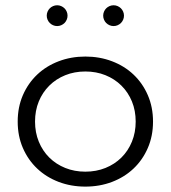

<svg xmlns="http://www.w3.org/2000/svg" viewBox="-20 -695 649 730"><path d="M304.5 14.5Q359.1 14.5 406.1 -3.4Q453.2 -21.4 487.7 -54.1Q522.3 -86.8 542 -132.3Q561.8 -177.7 561.8 -232.7Q561.8 -287.7 542 -333.2Q522.3 -378.6 487.7 -411.4Q453.2 -444.1 406.1 -462Q359.1 -480 304.5 -480Q250 -480 203 -462Q155.9 -444.1 121.4 -411.4Q86.8 -378.6 67 -333.2Q47.3 -287.7 47.3 -232.7Q47.3 -177.7 67 -132.3Q86.8 -86.8 121.4 -54.1Q155.9 -21.4 203 -3.4Q250 14.5 304.5 14.5ZM304.5 -42.3Q263.2 -42.3 228.2 -56.4Q193.2 -70.5 167.5 -95.9Q141.8 -121.4 127.5 -156.4Q113.2 -191.4 113.2 -232.7Q113.2 -274.5 127.5 -309.3Q141.8 -344.1 167.5 -369.5Q193.2 -395 228.2 -409.1Q263.2 -423.2 304.5 -423.2Q345.9 -423.2 380.9 -409.1Q415.9 -395 441.6 -369.5Q467.3 -344.1 481.6 -309.3Q495.9 -274.5 495.9 -232.7Q495.9 -191.4 481.6 -156.4Q467.3 -121.4 441.6 -95.9Q415.9 -70.5 380.9 -56.4Q345.9 -42.3 304.5 -42.3ZM411.8 -595.9Q420 -595.9 427.3 -599.1Q434.5 -602.3 439.8 -607.5Q445 -612.7 448.2 -620Q451.4 -627.3 451.4 -635.5Q451.4 -643.6 448.2 -650.9Q445 -658.2 439.8 -663.4Q434.5 -668.6 427.3 -671.8Q420 -675 411.8 -675Q403.6 -675 396.4 -671.8Q389.1 -668.6 383.9 -663.4Q378.6 -658.2 375.5 -650.9Q372.3 -643.6 372.3 -635.5Q372.3 -627.3 375.5 -620Q378.6 -612.7 383.9 -607.5Q389.1 -602.3 396.4 -599.1Q403.6 -595.9 411.8 -595.9ZM197.3 -595.9Q205.5 -595.9 212.7 -599.1Q220 -602.3 225.2 -607.5Q230.5 -612.7 233.6 -620Q236.8 -627.3 236.8 -635.5Q236.8 -643.6 233.6 -650.9Q230.5 -658.2 225.2 -663.4Q220 -668.6 212.7 -671.8Q205.5 -675 197.3 -675Q189.1 -675 181.8 -671.8Q174.5 -668.6 169.3 -663.4Q164.1 -658.2 160.9 -650.9Q157.7 -643.6 157.7 -635.5Q157.7 -627.3 160.9 -620Q164.1 -612.7 169.3 -607.5Q174.5 -602.3 181.8 -599.1Q189.1 -595.9 197.3 -595.9Z"/></svg>

Font: Spartan MB
Style: Regular
Weight: 212
Designer: Matt Bailey, Mirko Velimirovic
Foundry: Matt Bailey
Version: Version 1.005